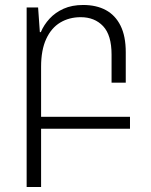

<svg xmlns="http://www.w3.org/2000/svg" viewBox="-20 -517 608 771"><path d="M87 234V-487H133L140 -388H144Q156 -417 179 -442Q202 -467 235.5 -482Q269 -497 314 -497Q367 -497 405 -476.5Q443 -456 464 -414Q485 -372 485 -307V-185H428V-298Q428 -376 394 -412Q360 -448 304 -448Q258 -448 222 -426.5Q186 -405 165.5 -360.5Q145 -316 145 -249V234ZM111 -48H502V0H111Z"/></svg>

Font: Noto Sans Armenian Light
Style: Regular
Weight: 300
Designer: Monotype Design Team
Foundry: Monotype Imaging Inc.
Version: Version 2.007